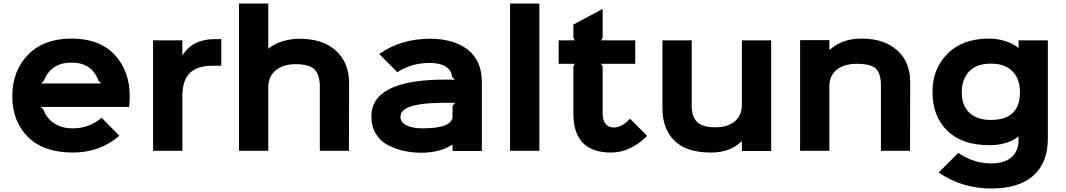

<svg xmlns="http://www.w3.org/2000/svg" viewBox="-20 -860 6079 1095"><path d="M215 -384H557L541 -400Q505 -503 387 -503Q272 -503 230 -400ZM720 -310Q720 -277 716 -250H213L228 -234Q246 -185 289.5 -156.5Q333 -128 396 -128Q487 -128 560 -188L661 -86Q550 10 396 10Q228 10 139 -79.5Q50 -169 50 -310Q50 -456 140 -548Q230 -640 387 -640Q548 -640 634 -547.5Q720 -455 720 -310Z M1242 -637V-485H1192Q1104 -485 1062 -443Q1020 -401 1020 -312V0H853V-630H1020V-546H1022Q1079 -637 1205 -637Z M1971 -386 1970 0H1804V-368Q1804 -429 1776 -461.5Q1748 -494 1665 -494Q1595 -494 1552.5 -459Q1510 -424 1510 -361V0H1343V-840H1510V-583H1512Q1541 -609 1589.5 -624Q1638 -639 1687 -639Q1823 -639 1897 -570Q1971 -501 1971 -386Z M2561 -257 2577 -273Q2571 -274 2539 -274Q2486 -274 2452 -272Q2394 -270 2353 -261Q2264 -243 2264 -194Q2264 -161 2300 -144.5Q2336 -128 2389 -128Q2561 -128 2561 -197ZM2728 -391V1H2561V-35H2559Q2489 11 2383 11Q2332 11 2285.5 1Q2239 -9 2195 -31Q2151 -53 2124.5 -95.5Q2098 -138 2098 -196Q2098 -406 2519 -406Q2569 -406 2575 -405L2558 -421Q2555 -460 2521.5 -480.5Q2488 -501 2431 -501Q2326 -501 2246 -448L2143 -552Q2266 -639 2433 -639Q2567 -639 2647.5 -577Q2728 -515 2728 -391Z M3056 -840V0H2889V-840Z M3573 -183 3671 -85Q3575 10 3465 10Q3250 10 3250 -212V-481L3258 -496H3166V-630H3258L3250 -645V-720L3417 -809V-645L3408 -630H3603V-496H3408L3417 -481V-212Q3417 -174 3434 -153.5Q3451 -133 3480 -133Q3527 -133 3573 -183Z M4378 -630V1H4211V-54H4209Q4145 10 4034 10Q3895 10 3826 -58Q3757 -126 3758 -246V-630H3925V-255Q3925 -195 3955.5 -164.5Q3986 -134 4059 -134Q4129 -134 4170 -167.5Q4211 -201 4211 -262V-630Z M5171 -391 5170 0H5004V-375Q5004 -438 4976.5 -467Q4949 -496 4865 -496Q4794 -496 4752 -462.5Q4710 -429 4710 -368V0H4543V-631H4710V-576H4712Q4783 -640 4894 -640Q5021 -640 5096 -574Q5171 -508 5171 -391Z M5797 -334Q5797 -409 5755 -453Q5713 -497 5631 -497Q5549 -497 5507 -452.5Q5465 -408 5465 -334Q5465 -260 5507.5 -218Q5550 -176 5631 -176Q5797 -176 5797 -334ZM5789 -630H5956V-68Q5956 68 5873.5 141.5Q5791 215 5633 215Q5467 215 5333 124L5445 12Q5533 72 5633 72Q5709 72 5749 36.5Q5789 1 5789 -62V-80H5787Q5722 -32 5623 -32Q5466 -32 5382 -115Q5298 -198 5298 -336Q5298 -467 5383.5 -553.5Q5469 -640 5622 -640Q5668 -640 5715 -625Q5762 -610 5787 -587H5789Z"/></svg>

Font: Sinkin Sans 700 Bold
Style: Bold
Weight: 700
Designer: Keith Bates
Foundry: K-Type
Version: Sinkin Sans (version 1.0)  by Keith Bates   •   © 2014   www